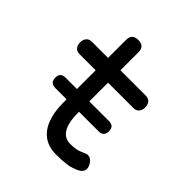

<svg xmlns="http://www.w3.org/2000/svg" viewBox="-193 -841 986 986"><g transform="rotate(45 300.0 -347.5)"><path d="M123 -229Q104 -229 94.5 -238.5Q85 -248 85 -267Q85 -286 94.5 -295Q104 -304 123 -304H437Q456 -304 465.5 -295Q475 -286 475 -267Q475 -248 465.5 -238.5Q456 -229 437 -229ZM479 -530Q499 -530 509.5 -517.5Q520 -505 520 -485Q520 -465 509.5 -452.5Q499 -440 479 -440H88Q68 -440 57.5 -452.5Q47 -465 47 -485Q47 -505 57.5 -517.5Q68 -530 88 -530ZM461 -97Q481 -108 496.5 -102.5Q512 -97 523 -78Q535 -58 530.5 -41.5Q526 -25 507 -15Q477 1 442 5.5Q407 10 365 10Q329 10 299.5 -3Q270 -16 249 -42.5Q228 -69 216.5 -110Q205 -151 205 -207V-660Q205 -683 216 -694Q227 -705 250 -705Q273 -705 284 -694Q295 -683 295 -660V-224Q295 -152 316.5 -116Q338 -80 380 -80Q400 -80 419 -83Q438 -86 461 -97Z"/></g></svg>

Font: Maple Mono
Style: Regular
Weight: 400
Monospace: yes
Designer: subframe7536
Version: Version 7.300